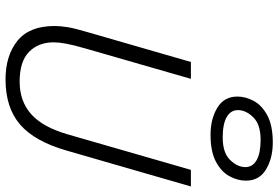

<svg xmlns="http://www.w3.org/2000/svg" viewBox="-176 -815 1006 694"><g transform="rotate(90 327.0 -468.0)"><path d="M466 -211 594 -655H654L524 -205Q491 -90 430 -37.5Q369 15 267 15Q181 15 127.5 -28Q74 -71 74 -162Q74 -182 78 -208Q82 -234 96 -281L204 -655H265L155 -273Q142 -228 137.5 -202Q133 -176 133 -159Q133 -104 167.5 -70Q202 -36 275 -36Q346 -36 393 -78Q440 -120 466 -211ZM467 -726Q410 -726 369.5 -750.5Q329 -775 329 -823Q329 -853 345 -882.5Q361 -912 397.5 -931.5Q434 -951 495 -951Q552 -951 592.5 -926.5Q633 -902 633 -854Q633 -824 617 -794.5Q601 -765 564.5 -745.5Q528 -726 467 -726ZM477 -770Q532 -770 558 -796.5Q584 -823 584 -852Q584 -878 559 -892.5Q534 -907 485 -907Q430 -907 404 -880.5Q378 -854 378 -825Q378 -799 403 -784.5Q428 -770 477 -770Z"/></g></svg>

Font: Intel One Mono Light
Style: Italic
Weight: 300
Italic angle: -16°
Monospace: yes
Designer: Fred Shallcrass
Foundry: Frere-Jones Type LLC
Version: Version 1.004